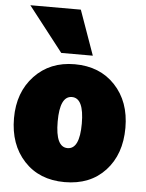

<svg xmlns="http://www.w3.org/2000/svg" viewBox="-58 -877 723 951"><g transform="rotate(5 303.5 -402.0)"><path d="M576 -267Q576 -135 501 -54Q426 27 299 27Q173 27 97.5 -54.5Q22 -136 22 -267Q22 -396 99 -477.5Q176 -559 299 -559Q424 -559 500 -478Q576 -397 576 -267ZM299 -142Q359 -142 359 -269Q359 -396 299 -396Q239 -396 239 -269Q239 -142 299 -142ZM384 -609H227L54 -831H305Z"/></g></svg>

Font: Repo
Style: ExtraBlack
Weight: 1000
Designer: Stefan Peev
Foundry: Context Ltd
Version: Version 001.000